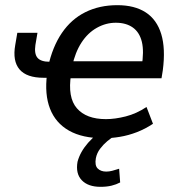

<svg xmlns="http://www.w3.org/2000/svg" viewBox="-20 -526 691 743"><path d="M381 9Q299 9 247 -20.5Q195 -50 173.5 -105.5Q152 -161 162 -239L171 -225H149Q83 -225 55.5 -257.5Q28 -290 39 -352L47 -399H125L117 -352Q112 -318 125 -302.5Q138 -287 172 -287H192L166 -267Q183 -345 219.5 -398.5Q256 -452 310.5 -479Q365 -506 434 -506Q501 -506 544 -478Q587 -450 604 -394Q621 -338 610 -254L605 -223H239L255 -238Q241 -149 277.5 -107Q314 -65 390 -65Q425 -65 466.5 -75.5Q508 -86 547 -112L572 -47Q542 -27 509.5 -14.5Q477 -2 444 3.5Q411 9 381 9ZM428 -438Q390 -438 355 -418.5Q320 -399 295.5 -361.5Q271 -324 259 -269L249 -289H550L528 -267Q538 -327 529 -364Q520 -401 494 -419.5Q468 -438 428 -438ZM369 197Q321 197 296.5 171.5Q272 146 280 100Q290 62 321 26.5Q352 -9 399 -35L425 0Q411 7 395.5 20Q380 33 367.5 49.5Q355 66 351 86Q346 114 358 126Q370 138 391 138Q402 138 414 135Q426 132 441 127L445 180Q430 188 411.5 192.5Q393 197 369 197Z"/></svg>

Font: Nunito Sans 7pt SemiCondensed Medium
Style: Italic
Weight: 500
Width: 4
Italic angle: -9°
Designer: Vernon Adams
Foundry: Vernon Adams
Version: Version 3.101;gftools[0.9.27]